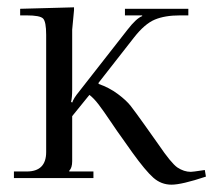

<svg xmlns="http://www.w3.org/2000/svg" viewBox="-20 -486 582 524"><path d="M106 -391Q106 -427 97.5 -435.5Q89 -444 53 -444H35V-462L182 -466V-458Q177 -408 177 -405V-242Q177 -220 174 -208L177 -206Q181 -218 195 -235L328 -405Q352 -436 368 -442V-444H321V-462H494V-444H471Q430 -444 402.5 -432.5Q375 -421 346 -384L249 -260V-257Q278 -247 301.5 -229.5Q325 -212 337 -196.5Q349 -181 374 -146L413 -91Q447 -41 464 -29Q482 -17 501 -17Q502 -17 505.5 -17.5Q509 -18 511 -18L539 -22L542 -4Q476 18 448 18Q420 18 398.5 -1Q377 -20 341 -70L312 -111Q303 -123 282.5 -153.5Q262 -184 249 -201Q236 -218 224 -227L177 -169V-46Q177 -28 169 -20V-18H235V0H18V-18H53Q106 -18 106 -71Z"/></svg>

Font: Foglihten068fMac
Style: Regular
Weight: 500
Designer: gluk (gluksza@wp.pl)
Foundry: gluk (gluksza@wp.pl)
Version: Version 0.68